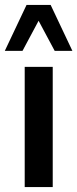

<svg xmlns="http://www.w3.org/2000/svg" viewBox="-46 -761 315 781"><path d="M54.5 0V-489H168.5V0ZM-26.5 -554 62 -741H160L248.5 -554H176.5L111 -676.5L45.5 -554Z"/></svg>

Font: Nunito Sans 12pt ExtraLight Condensed
Style: Regular
Weight: 200
Width: 3
Version: Version 3.101;gftools[0.9.27]